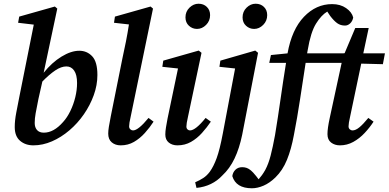

<svg xmlns="http://www.w3.org/2000/svg" viewBox="-20 -765 2083 1029"><path d="M166 -106Q166 -82 178.5 -68Q191 -54 215 -54Q268 -54 318 -111Q340 -135 357 -170Q374 -205 383.5 -244Q393 -283 393 -320Q393 -364 377.5 -386.5Q362 -409 336 -409Q308 -409 276 -387.5Q244 -366 207 -328L186 -235Q176 -185 171 -157.5Q166 -130 166 -106ZM159 14Q116 14 87.5 -10.5Q59 -35 59 -84Q59 -119 67 -160.5Q75 -202 84 -248L161 -633L77 -643L83 -676L274 -730L287 -719L214 -375Q258 -430 309.5 -461.5Q361 -493 405 -493Q446 -493 474 -463.5Q502 -434 502 -363Q502 -309 482.5 -255Q463 -201 429.5 -152.5Q396 -104 352 -66.5Q308 -29 258.5 -7.5Q209 14 159 14Z M627 14Q598 14 579 -2Q560 -18 560 -49Q560 -64 563.5 -86Q567 -108 574 -143L636 -452Q646 -497 655 -542.5Q664 -588 671 -634L591 -643L596 -676L787 -730L800 -719L680 -138Q676 -121 674 -108.5Q672 -96 672 -88Q672 -78 678.5 -72Q685 -66 693 -66Q721 -66 776 -133L803 -113Q783 -82 756.5 -52.5Q730 -23 698 -4.5Q666 14 627 14Z M866 -44Q866 -61 869.5 -82.5Q873 -104 878 -130L934 -398L850 -407L855 -440L1045 -494L1060 -482L987 -137Q979 -102 979 -87Q979 -77 985 -71.5Q991 -66 998 -66Q1028 -66 1082 -133L1110 -113Q1089 -82 1062.5 -52.5Q1036 -23 1003.5 -4.5Q971 14 931 14Q903 14 884.5 -1Q866 -16 866 -44ZM1036 -610Q1011 -610 992.5 -627Q974 -644 974 -672Q974 -703 995.5 -724Q1017 -745 1044 -745Q1071 -745 1088.5 -728Q1106 -711 1106 -684Q1106 -653 1084.5 -631.5Q1063 -610 1036 -610Z M1033 242 1026 212Q1051 201 1069.5 189Q1088 177 1104 156Q1125 127 1141.5 81.5Q1158 36 1174 -49L1240 -398L1156 -407L1161 -440L1348 -494L1363 -482L1278 -43Q1263 30 1237 84.5Q1211 139 1171 176Q1145 204 1110 221Q1075 238 1033 242ZM1342 -610Q1317 -610 1298.5 -627Q1280 -644 1280 -672Q1280 -703 1301.5 -724Q1323 -745 1350 -745Q1377 -745 1394.5 -728Q1412 -711 1412 -684Q1412 -653 1390.5 -631.5Q1369 -610 1342 -610Z M1330 244Q1245 244 1225 179Q1228 158 1242 144.5Q1256 131 1278 131Q1302 131 1319.5 144.5Q1337 158 1353 179L1366 196Q1375 186 1384 173.5Q1393 161 1402 145Q1419 113 1430.5 68.5Q1442 24 1454 -41Q1470 -138 1483.5 -233.5Q1497 -329 1513 -428H1423L1432 -470L1521 -479Q1544 -607 1609 -675Q1674 -743 1760 -743Q1804 -743 1835 -721.5Q1866 -700 1873 -671Q1869 -651 1856.5 -639.5Q1844 -628 1829 -628Q1805 -628 1787.5 -640.5Q1770 -653 1750 -679L1734 -703Q1702 -684 1673.5 -638Q1645 -592 1629 -496Q1628 -492 1627.5 -488Q1627 -484 1626 -479H1818L1827 -480L1884 -615H1956L1927 -479H2043L2032 -421L1916 -424L1856 -138Q1852 -121 1850 -108.5Q1848 -96 1848 -88Q1848 -78 1854.5 -72Q1861 -66 1869 -66Q1886 -66 1906 -82.5Q1926 -99 1954 -133L1982 -113Q1962 -82 1934.5 -52.5Q1907 -23 1873.5 -4.5Q1840 14 1802 14Q1774 14 1754.5 -1Q1735 -16 1735 -46Q1735 -77 1747 -132L1811 -428H1618Q1603 -331 1588 -232Q1573 -133 1555 -41Q1541 35 1518 91.5Q1495 148 1456 186Q1425 216 1392.5 230Q1360 244 1330 244Z"/></svg>

Font: Source Serif 4 Semibold
Style: Italic
Weight: 600
Italic angle: -12°
Designer: Frank Grießhammer
Foundry: Adobe
Version: Version 4.005;hotconv 1.1.0;makeotfexe 2.6.0